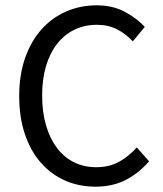

<svg xmlns="http://www.w3.org/2000/svg" viewBox="-20 -688 611 720"><path d="M338 12Q276 12 224 -11Q172 -34 133.5 -77.5Q95 -121 73.5 -184.5Q52 -248 52 -328Q52 -407 74 -470Q96 -533 135 -577Q174 -621 227 -644.5Q280 -668 343 -668Q403 -668 448.5 -643.5Q494 -619 523 -587L478 -533Q452 -561 419 -578Q386 -595 344 -595Q297 -595 259 -576.5Q221 -558 194 -523.5Q167 -489 152.5 -440Q138 -391 138 -330Q138 -268 152.5 -218.5Q167 -169 193 -134Q219 -99 256.5 -80Q294 -61 341 -61Q389 -61 425 -80.5Q461 -100 493 -135L539 -83Q500 -38 451 -13Q402 12 338 12Z"/></svg>

Font: Pinyin1712
Style: Regular
Weight: 400
Version: Version 1